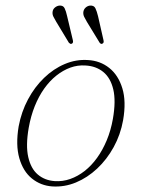

<svg xmlns="http://www.w3.org/2000/svg" viewBox="-20 -677 518 705"><path d="M303 -456.5Q348 -454 381.2 -427.5Q414.5 -401 429.2 -352.8Q444 -304.5 432 -235.5Q422.5 -182.5 397.5 -137Q372.5 -91.5 336.8 -58Q301 -24.5 258.8 -7Q216.5 10.5 171.5 7.5Q129.5 4.5 97.2 -21.5Q65 -47.5 51 -96Q37 -144.5 48.5 -213Q58.5 -266.5 82.8 -312Q107 -357.5 141.8 -391Q176.5 -424.5 218 -442Q259.5 -459.5 303 -456.5ZM181 -12Q210 -10 237.8 -19.8Q265.5 -29.5 290.8 -49.2Q316 -69 336.5 -97.5Q357 -126 372 -162Q387 -198 394.5 -240.5Q406 -306 396 -348.5Q386 -391 359.2 -412.8Q332.5 -434.5 294 -436.5Q265.5 -438.5 238.5 -428.8Q211.5 -419 187 -399.5Q162.5 -380 142.2 -351.5Q122 -323 107.5 -286.8Q93 -250.5 85.5 -208Q74 -142.5 83.8 -100Q93.5 -57.5 119 -36Q144.5 -14.5 181 -12ZM226.5 -617.5 247.5 -529.5Q248.5 -525.5 248 -522.2Q247.5 -519 244.5 -517Q241 -515 238.2 -516.2Q235.5 -517.5 233 -520L186.5 -597Q181 -606.5 176.5 -615Q172 -623.5 173 -633Q174 -643 181.5 -649.2Q189 -655.5 198 -656.5Q212 -657.5 217.2 -646.8Q222.5 -636 226.5 -617.5ZM340 -617.5 360 -529.5Q361 -525.5 360.5 -522.2Q360 -519 356.5 -517Q353.5 -515 350.8 -516.2Q348 -517.5 346 -520L299 -597Q293.5 -606.5 289.2 -615Q285 -623.5 286 -633Q287.5 -643 294.5 -649.2Q301.5 -655.5 310.5 -656.5Q325 -657.5 330.2 -646.8Q335.5 -636 340 -617.5Z"/></svg>

Font: Fraunces Thin
Style: Italic
Weight: 250
Italic angle: -16°
Version: Version 1.000;[b76b70a41]